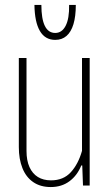

<svg xmlns="http://www.w3.org/2000/svg" viewBox="-20 -749 442 775"><path d="M342 -515V0H315L312 -81H308Q292 -41 260.5 -17.5Q229 6 185 6Q143 6 114 -14Q85 -34 70.5 -70.5Q56 -107 56 -155V-515H87V-140Q87 -101 99 -74.5Q111 -48 133 -34.5Q155 -21 186 -21Q236 -21 266 -54Q296 -87 311 -140V-515ZM203 -588Q162 -588 141 -624Q120 -660 119 -729H147Q147 -673 161 -644.5Q175 -616 203 -616Q230 -616 245 -645Q260 -674 259 -729H286Q286 -683 276.5 -651.5Q267 -620 248.5 -604Q230 -588 203 -588Z"/></svg>

Font: Hubot Sans Condensed ExtraLight
Style: Regular
Weight: 200
Width: 3
Designer: Deni Anggara
Foundry: GitHub, Inc., Subsidiary of Microsoft Corporation
Version: Version 2.000